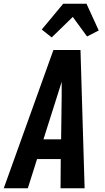

<svg xmlns="http://www.w3.org/2000/svg" viewBox="-41 -1001 561 1021"><path d="M-21 0 243 -735H387L409 0H281L282 -155H156L107 0ZM190 -260H284L287 -490Q287 -509 287 -528Q287 -547 287 -566Q281 -547 275 -528Q269 -509 263 -490ZM234 -802 181 -844 295 -981H419L484 -839L422 -807L346 -911Z"/></svg>

Font: Iosevka Extrabold
Style: Italic
Weight: 800
Italic angle: -9°
Monospace: yes
Designer: Belleve Invis
Foundry: Belleve Invis
Version: Version 32.5.0; ttfautohint (v1.8.4)